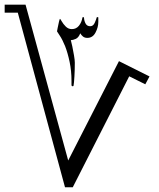

<svg xmlns="http://www.w3.org/2000/svg" viewBox="-20 -731 682 822"><path d="M620.1 -403.8 602.1 -370.1 533.2 -404.3 291.5 70.8H258.3L56.2 -676.8H0V-710.9H89.4L272 -43.9L489.3 -469.2ZM400.9 -656.2V-637.2Q400.9 -614.3 388.9 -591.6Q377 -568.8 354 -568.8Q342.3 -568.8 335.2 -574.7Q328.1 -580.6 323.7 -588.4Q316.4 -569.8 304.2 -564.5Q292 -559.1 283.2 -559.1Q285.6 -551.3 289.6 -532.2Q293.5 -513.2 296.9 -493.4Q300.3 -473.6 300.3 -462.4Q300.3 -432.6 298.6 -403.6Q296.9 -374.5 294.9 -364.3Q294.9 -361.8 290.5 -361.8Q286.1 -361.8 286.1 -368.2V-384.8Q286.1 -427.2 278.1 -465.8Q270 -504.4 258.8 -533.2Q247.1 -562 235.6 -578.9Q224.1 -595.7 224.1 -596.7Q224.1 -598.1 226.8 -611.3Q229.5 -624.5 232.4 -637.5Q235.4 -650.4 236.8 -650.4Q238.3 -650.4 244.4 -639.4Q250.5 -628.4 261.5 -617.4Q272.5 -606.4 287.6 -606.4Q306.2 -606.4 317.9 -620.8Q329.6 -635.3 333 -656.2Q333 -657.7 337.4 -657.7Q339.8 -657.7 339.8 -653.3Q340.8 -640.1 346.9 -629.4Q353 -618.7 366.2 -618.7Q378.9 -618.7 385.5 -633.3Q392.1 -647.9 394 -656.2Q394 -657.7 396.5 -657.7Q400.9 -657.7 400.9 -656.2Z"/></svg>

Font: Scheherazade New
Style: Regular
Weight: 400
Designer: SIL International
Foundry: SIL International
Version: Version 4.000